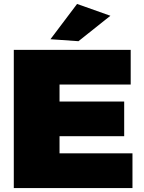

<svg xmlns="http://www.w3.org/2000/svg" viewBox="-20 -954 730 974"><path d="M371 -934 236 -755 378 -745 540 -874ZM50 -701V0H652V-176H282V-263H610V-439H282V-525H643V-701Z"/></svg>

Font: Montserrat-Arabic Black
Style: Regular
Weight: 900
Designer: Mohamed Gaber
Foundry: Kief Type Foundry
Version: Version 5.008;PS 005.008;hotconv 1.0.88;makeotf.lib2.5.64775